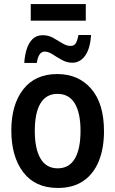

<svg xmlns="http://www.w3.org/2000/svg" viewBox="-20 -919 570 949"><path d="M266 10Q154 10 95 -67.5Q36 -145 36 -274Q36 -402 95 -477.5Q154 -553 263 -553Q368 -553 431 -480Q494 -407 494 -270Q494 -186 468.5 -123Q443 -60 392.5 -25Q342 10 266 10ZM265 -87Q322 -87 350 -135Q378 -183 378 -272Q378 -361 349.5 -408Q321 -455 264 -455Q208 -455 180 -408Q152 -361 152 -272Q152 -183 180.5 -135Q209 -87 265 -87ZM100 -608Q102 -643 111.5 -674.5Q121 -706 140.5 -725.5Q160 -745 192 -745Q219 -745 242.5 -732Q266 -719 287.5 -705.5Q309 -692 329 -692Q347 -692 355 -706Q363 -720 368 -746H430Q426 -679 401 -644Q376 -609 337 -609Q311 -609 286.5 -622.5Q262 -636 240.5 -650Q219 -664 201 -664Q170 -664 162 -608ZM132 -817V-899H404V-817Z"/></svg>

Font: Noto Sans Mono Condensed SemiBold
Style: Regular
Weight: 600
Width: 3
Designer: Monotype Design Team
Foundry: Monotype Imaging Inc.
Version: Version 2.014